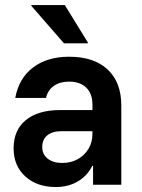

<svg xmlns="http://www.w3.org/2000/svg" viewBox="-20 -736 567 765"><path d="M202.5 9.2Q126.7 9.2 80.4 -33.3Q34.2 -75.8 34.2 -145Q34.2 -217.5 82.9 -257.5Q131.7 -297.5 220 -297.5H348.3V-319.2Q348.3 -362.5 323.8 -386.7Q299.2 -410.8 255.8 -410.8Q219.2 -410.8 195 -394.2Q170.8 -377.5 163.3 -345.8H40.8Q55 -424.2 111.7 -467.1Q168.3 -510 255.8 -510Q354.2 -510 408.8 -459.2Q463.3 -408.3 463.3 -315.8V0H350.8V-75H347.5Q327.5 -35 289.6 -12.9Q251.7 9.2 202.5 9.2ZM228.3 -86.7Q262.5 -86.7 289.6 -101.7Q316.7 -116.7 332.5 -142.9Q348.3 -169.2 348.3 -202.5V-213.3H225.8Q188.3 -213.3 168.3 -196.7Q148.3 -180 148.3 -150.8Q148.3 -120.8 170 -103.8Q191.7 -86.7 228.3 -86.7ZM235 -563.3 105 -712.5V-715.8H238.3L330 -566.7V-563.3Z"/></svg>

Font: Funnel Sans Light SemiBold
Style: Regular
Weight: 600
Version: Version 1.000